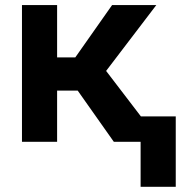

<svg xmlns="http://www.w3.org/2000/svg" viewBox="-20 -548 699 742"><path d="M280.3 -197.8H200.7V0H64.9V-528.3H200.7V-326.2H271L413.1 -528.3H584L390.1 -273.9L599.6 0H419.9ZM659.2 173.8H523.4V-98.1H659.2Z"/></svg>

Font: Roboto Mono
Style: Bold
Weight: 700
Designer: Google
Version: Version 2.000985; 2015; ttfautohint (v1.3)